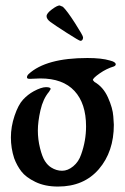

<svg xmlns="http://www.w3.org/2000/svg" viewBox="-20 -665 460 705"><path d="M199 -645 211 -640Q226 -626 255.5 -580Q285 -534 285 -528Q285 -522 282.5 -518.5Q280 -515 275.5 -515Q271 -515 225 -544.5Q179 -574 165 -584.5Q151 -595 151 -605.5Q151 -616 170.5 -630.5Q190 -645 199 -645ZM128 -377Q102 -376 90.5 -375.5Q79 -375 79 -381Q79 -387 85 -393Q149 -452 301 -452Q353 -452 383 -443L393 -440Q405 -435 405 -429Q405 -424 398 -421Q371 -413 346 -395.5Q321 -378 321 -371L327 -364Q359 -346 376.5 -307Q394 -268 396 -238L398 -207Q398 -108 343 -44Q288 20 193 20Q145 20 110 3Q75 -14 58.5 -35.5Q42 -57 32 -84Q20 -121 20 -160.5Q20 -200 33.5 -240Q47 -280 64.5 -299Q82 -318 104 -330Q132 -345 149 -345Q166 -345 166 -338L160 -328Q138 -302 128.5 -260Q119 -218 119 -185.5Q119 -153 127 -121Q135 -89 145 -73.5Q155 -58 168 -50Q187 -38 208 -38Q229 -38 249 -54.5Q269 -71 278 -98Q296 -148 296 -201Q296 -285 253.5 -331Q211 -377 128 -377Z"/></svg>

Font: Aladin
Style: Regular
Weight: 400
Designer: Angel Koziupa and Alejandro Paul
Foundry: Angel Koziupa and Alejandro Paul
Version: Version 1.000